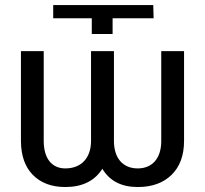

<svg xmlns="http://www.w3.org/2000/svg" viewBox="-20 -731 811 761"><path d="M343.8 -658.7V-596.2H426.3V-658.7H588.9L587.4 -710.9H190.9V-658.7ZM619.1 -528.3V-170.4C618.7 -104 584 -63.5 525.9 -63.5C465.8 -63.5 431.6 -105.5 431.6 -172.4V-528.3H340.8V-172.4C340.8 -105.5 302.7 -63.5 238.8 -63.5C184.6 -63.5 153.8 -104 153.3 -170.4V-528.3H63V-170.9C63.5 -113.8 79.1 -69.3 110.4 -37.6C141.6 -5.9 184.6 10.3 238.8 10.3C305.7 10.3 355 -13.7 385.7 -62C414.6 -13.7 461.4 10.3 525.9 10.3C582.5 10.3 627.4 -5.9 660.2 -38.1C692.9 -70.3 709.5 -115.2 709.5 -172.4V-528.3Z"/></svg>

Font: Roboto
Style: Regular
Weight: 400
Designer: Google
Version: Version 2.137; 2017